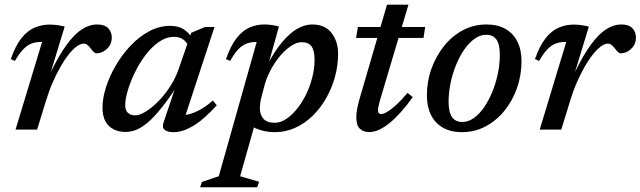

<svg xmlns="http://www.w3.org/2000/svg" viewBox="-20 -559 2762 828"><path d="M161.5 -378Q160 -378 158.2 -378Q156.5 -378 154.5 -378Q134 -378 116 -371.2Q98 -364.5 80.8 -347Q63.5 -329.5 44.5 -296.5L26.5 -304Q46.5 -361.5 72.2 -394Q98 -426.5 129 -439.8Q160 -453 194 -453Q206 -453 216.5 -452Q227 -451 237.5 -449Q248 -447 259 -444.5L198 -244.5L198.5 -247Q234.5 -321 267.8 -366.5Q301 -412 333.5 -432.8Q366 -453.5 398.5 -453.5Q431 -453.5 446.5 -437.5Q462 -421.5 462 -397Q462 -376.5 452 -361.2Q442 -346 426.8 -337.5Q411.5 -329 395.5 -329Q391 -329 385.2 -334Q379.5 -339 372 -349Q364 -359.5 356.8 -365.2Q349.5 -371 341.5 -371Q328 -371 311.5 -359.2Q295 -347.5 277.2 -325.5Q259.5 -303.5 241.8 -272.8Q224 -242 207.5 -204.2Q191 -166.5 178 -123.5L140 0H47Z M685.5 -31.5 741.5 -197.5H750Q709.5 -135 677 -94.5Q644.5 -54 617.8 -31.2Q591 -8.5 567.8 0.8Q544.5 10 522.5 10Q492.5 10 470 -1.2Q447.5 -12.5 434.8 -35.5Q422 -58.5 422 -95Q422 -135.5 437.2 -183.2Q452.5 -231 479.8 -277.5Q507 -324 543.5 -362.5Q580 -401 623.5 -424.2Q667 -447.5 714 -447.5Q748.5 -447.5 771.5 -433.2Q794.5 -419 811.5 -389.5L792.5 -360Q785.5 -377.5 770 -388.8Q754.5 -400 730.5 -400Q696.5 -400 665.2 -378.2Q634 -356.5 607.5 -321.5Q581 -286.5 561.5 -246.2Q542 -206 531 -168.8Q520 -131.5 520 -105Q520 -83 531.8 -72.2Q543.5 -61.5 563.5 -61.5Q581.5 -61.5 607.2 -77Q633 -92.5 660.5 -119.8Q688 -147 712 -183.5Q736 -220 750.5 -261.5L804.5 -417.5L864 -442.5H905L771.5 -36L757.5 -63Q776.5 -61 799.5 -67.5Q822.5 -74 847.5 -88.5Q872.5 -103 898 -125.5L915 -105Q856.5 -41 811.5 -15Q766.5 11 729 11Q700.5 11 689.2 0.2Q678 -10.5 685.5 -31.5Z M1109 -146Q1103.5 -126 1102 -113.2Q1100.5 -100.5 1100.5 -92.5Q1100.5 -65.5 1115.5 -47.5Q1130.5 -29.5 1165 -29.5Q1188.5 -29.5 1212.8 -45Q1237 -60.5 1259.2 -87.5Q1281.5 -114.5 1298.8 -149.2Q1316 -184 1326.2 -223.2Q1336.5 -262.5 1336.5 -302.5Q1336.5 -340.5 1323.5 -358.8Q1310.5 -377 1281.5 -377Q1263 -377 1243.2 -365.8Q1223.5 -354.5 1204.2 -335.5Q1185 -316.5 1168.2 -292Q1151.5 -267.5 1139 -240.8Q1126.5 -214 1120 -188ZM1040 -44.5H1085L1015.5 201L1097.5 225L1089 248.5H843L851 225.5L923.5 201L1087 -378Q1086.5 -378 1085.2 -378Q1084 -378 1083 -378Q1062 -378 1043.8 -371.2Q1025.5 -364.5 1008.2 -347Q991 -329.5 973 -296.5L954.5 -304Q974.5 -361.5 1000 -394.2Q1025.5 -427 1055.8 -440.2Q1086 -453.5 1119.5 -453.5Q1136.5 -453.5 1151.5 -451.2Q1166.5 -449 1183 -445L1132.5 -264L1129.5 -273Q1162.5 -336.5 1195.8 -376.2Q1229 -416 1261.8 -434.8Q1294.5 -453.5 1326 -453.5Q1382 -453.5 1410 -416.8Q1438 -380 1438 -327.5Q1438 -276.5 1424.5 -227.5Q1411 -178.5 1386.5 -135.5Q1362 -92.5 1328.2 -59.5Q1294.5 -26.5 1253 -7.8Q1211.5 11 1165 11Q1124.5 11 1089.5 -2.8Q1054.5 -16.5 1040 -44.5Z M1515.5 -395.5 1523.5 -442.5H1813.5L1806.5 -395.5ZM1621.5 -136Q1617.5 -122 1615 -112.2Q1612.5 -102.5 1611.2 -95.8Q1610 -89 1610 -84.5Q1610 -75 1613.8 -71Q1617.5 -67 1623.5 -67Q1634 -67 1651.2 -77.5Q1668.5 -88 1690.5 -108.2Q1712.5 -128.5 1737.5 -158.5L1760 -140Q1733.5 -103 1708.2 -75Q1683 -47 1659.5 -28Q1636 -9 1614.2 0.8Q1592.5 10.5 1572.5 10.5Q1547 10.5 1531.8 -4Q1516.5 -18.5 1516.5 -54Q1516.5 -69 1520.5 -90.8Q1524.5 -112.5 1533 -141L1649 -539H1741.5Z M2077.5 -453.5Q2126 -453.5 2159.8 -434.2Q2193.5 -415 2211.2 -379.5Q2229 -344 2229 -295.5Q2229 -234.5 2209.5 -179.2Q2190 -124 2155.2 -81.2Q2120.5 -38.5 2073.8 -13.8Q2027 11 1972.5 11Q1924.5 11 1890.5 -8.2Q1856.5 -27.5 1838.8 -63Q1821 -98.5 1821 -147Q1821 -208 1840.8 -263Q1860.5 -318 1895.2 -361Q1930 -404 1976.5 -428.8Q2023 -453.5 2077.5 -453.5ZM1974 -33Q1999.5 -33 2023.5 -50Q2047.5 -67 2067.8 -96.5Q2088 -126 2103.2 -163.2Q2118.5 -200.5 2127 -241.5Q2135.5 -282.5 2135.5 -322.5Q2135.5 -367.5 2121 -388.2Q2106.5 -409 2076.5 -409Q2050.5 -409 2026.8 -392Q2003 -375 1982.5 -345.8Q1962 -316.5 1946.8 -279Q1931.5 -241.5 1923 -200.5Q1914.5 -159.5 1914.5 -120Q1914.5 -75.5 1929.2 -54.2Q1944 -33 1974 -33Z M2422 -378Q2420.5 -378 2418.8 -378Q2417 -378 2415 -378Q2394.5 -378 2376.5 -371.2Q2358.5 -364.5 2341.2 -347Q2324 -329.5 2305 -296.5L2287 -304Q2307 -361.5 2332.8 -394Q2358.5 -426.5 2389.5 -439.8Q2420.5 -453 2454.5 -453Q2466.5 -453 2477 -452Q2487.5 -451 2498 -449Q2508.5 -447 2519.5 -444.5L2458.5 -244.5L2459 -247Q2495 -321 2528.2 -366.5Q2561.5 -412 2594 -432.8Q2626.5 -453.5 2659 -453.5Q2691.5 -453.5 2707 -437.5Q2722.5 -421.5 2722.5 -397Q2722.5 -376.5 2712.5 -361.2Q2702.5 -346 2687.2 -337.5Q2672 -329 2656 -329Q2651.5 -329 2645.8 -334Q2640 -339 2632.5 -349Q2624.5 -359.5 2617.2 -365.2Q2610 -371 2602 -371Q2588.5 -371 2572 -359.2Q2555.5 -347.5 2537.8 -325.5Q2520 -303.5 2502.2 -272.8Q2484.5 -242 2468 -204.2Q2451.5 -166.5 2438.5 -123.5L2400.5 0H2307.5Z"/></svg>

Font: Newsreader 16pt Medium
Style: Italic
Weight: 500
Italic angle: -17°
Designer: Hugues Gentile
Foundry: Production Type
Version: Version 1.003